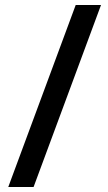

<svg xmlns="http://www.w3.org/2000/svg" viewBox="-20 -740 432 766"><path d="M383 -720H282L13 6H114Z"/></svg>

Font: Noto Sans Myanmar UI ExtraCondensed SemiBold
Style: Regular
Weight: 600
Width: 2
Designer: Monotype Design Team
Foundry: Monotype Imaging Inc.
Version: Version 2.103